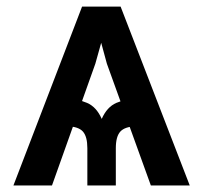

<svg xmlns="http://www.w3.org/2000/svg" viewBox="-20 -566 620 586"><path d="M440.4 0 306.2 -371.6 258.8 -545.9H348.1L559.1 0ZM246.6 0V-113.8Q246.6 -148.9 233.2 -164.3Q219.7 -179.7 185.1 -180.7V-264.2Q216.8 -264.2 245.6 -252Q274.4 -239.7 290.5 -203.1Q306.6 -239.7 335.2 -252Q363.8 -264.2 396 -264.2V-180.7Q361.3 -179.7 347.4 -164.6Q333.5 -149.4 333.5 -113.8V0ZM21 0 230.5 -545.9H319.8L271 -371.6L138.7 0Z"/></svg>

Font: Inter
Style: 540
Weight: 540
Designer: Rasmus Andersson
Foundry: rsms
Version: Version 4.001;git-66647c0bb